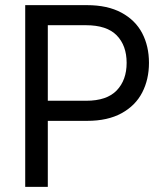

<svg xmlns="http://www.w3.org/2000/svg" viewBox="-20 -727 644 747"><path d="M78.1 -707H318.4Q398.4 -707 452.6 -677.7Q506.8 -648.4 533.2 -597.9Q559.6 -547.4 559.6 -482.4Q559.6 -418 533.2 -366.9Q506.8 -315.9 452.9 -286.4Q398.9 -256.8 319.3 -256.8H166V0H78.1ZM315.4 -335Q395.5 -335 434.1 -375.2Q472.7 -415.5 472.7 -482.4Q472.7 -549.8 434.1 -589.4Q395.5 -628.9 314.5 -628.9H166V-335Z"/></svg>

Font: Pretendard Std
Style: Regular
Weight: 400
Designer: Base glyphs from Inter by Rasmus Andersson; Hangeul glyphs from Noto Sans CJK(Source Han Sans) by Jang Soo-young and Kan
Foundry: Kil Hyung-jin
Version: Version 1.309